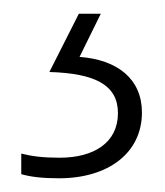

<svg xmlns="http://www.w3.org/2000/svg" viewBox="-20 -20 240 280"><path d="M187 144C187 95 151 67 96 63L127 0H95L52 85C119 87 152 104 152 145C152 188 117 210 67 210C43 210 27 208 11 204V234C25 238 42 240 66 240C138 240 187 203 187 144Z"/></svg>

Font: Noto Sans Malayalam ExtraLight
Style: Regular
Weight: 200
Designer: Jelle Bosma - Monotype Design Team
Foundry: Monotype Imaging Inc.
Version: Version 2.104